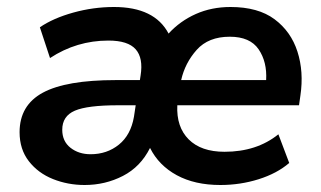

<svg xmlns="http://www.w3.org/2000/svg" viewBox="-20 -519 919 549"><path d="M222 10Q174 10 131.5 -7Q89 -24 62.5 -58Q36 -92 36 -141Q36 -218 102.5 -254Q169 -290 311 -290H380L382 -303Q390 -353 368 -378Q346 -403 290 -403Q199 -403 123 -353L94 -441Q132 -467 189.5 -483Q247 -499 306 -499Q422 -499 462 -423Q495 -459 540 -479Q585 -499 639 -499Q718 -499 765 -464Q812 -429 830.5 -371.5Q849 -314 839 -246L835 -218H487Q484 -156 519.5 -120.5Q555 -85 622 -85Q714 -85 776 -135L807 -53Q772 -23 719.5 -6.5Q667 10 610 10Q537 10 485.5 -18Q434 -46 409 -96Q382 -42 331.5 -16Q281 10 222 10ZM637 -414Q576 -414 542.5 -376.5Q509 -339 498 -290H741Q744 -342 719.5 -378Q695 -414 637 -414ZM239 -78Q286 -78 320 -105.5Q354 -133 363 -185L368 -218H318Q230 -218 194 -202.5Q158 -187 158 -148Q158 -115 181.5 -96.5Q205 -78 239 -78Z"/></svg>

Font: Nunito Sans
Style: Bold Italic
Weight: 700
Italic angle: -9°
Designer: Vernon Adams
Foundry: Vernon Adams
Version: Version 3.006; ttfautohint (v1.8.3)